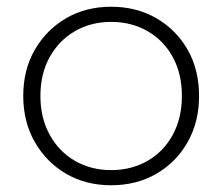

<svg xmlns="http://www.w3.org/2000/svg" viewBox="-20 -546 660 570"><path d="M310 4Q235 4 176.5 -30Q118 -64 83.5 -124Q49 -184 49 -261Q49 -339 83.5 -398.5Q118 -458 176.5 -492Q235 -526 310 -526Q385 -526 444 -492Q503 -458 537 -398.5Q571 -339 571 -261Q571 -184 537 -124Q503 -64 444 -30Q385 4 310 4ZM310 -41Q370 -41 418 -68.5Q466 -96 493 -146Q520 -196 520 -261Q520 -327 493 -376.5Q466 -426 418 -453.5Q370 -481 310 -481Q250 -481 202.5 -453.5Q155 -426 127.5 -376.5Q100 -327 100 -261Q100 -196 127.5 -146Q155 -96 202.5 -68.5Q250 -41 310 -41Z"/></svg>

Font: Modern
Style: Regular
Weight: 300
Designer: Julieta Ulanovsky
Foundry: Julieta Ulanovsky
Version: Version 8.000